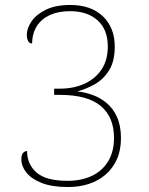

<svg xmlns="http://www.w3.org/2000/svg" viewBox="-20 -744 599 773"><path d="M254 9Q189 9 147.5 -7.5Q106 -24 86 -49.5Q66 -75 66 -102Q66 -122 73.5 -129Q81 -136 89 -136Q89 -83 127 -49.5Q165 -16 252 -16Q307 -16 349 -35.5Q391 -55 415 -94Q439 -133 439 -189Q439 -272 386 -317Q333 -362 221 -362H198V-387H219Q277 -387 320.5 -407Q364 -427 389 -464.5Q414 -502 414 -557Q414 -625 373 -662Q332 -699 262 -699Q215 -699 181 -683.5Q147 -668 128.5 -639Q110 -610 109 -569Q99 -569 93.5 -578.5Q88 -588 88 -604Q88 -630 107 -658Q126 -686 165 -705Q204 -724 263 -724Q346 -724 394 -678.5Q442 -633 442 -556Q442 -497 419 -460.5Q396 -424 361 -404.5Q326 -385 291 -376Q321 -373 352 -362Q383 -351 409 -329.5Q435 -308 451 -273Q467 -238 467 -188Q467 -139 450.5 -102.5Q434 -66 405 -41Q376 -16 337.5 -3.5Q299 9 254 9Z"/></svg>

Font: Noto Serif Gujarati Thin
Style: Regular
Weight: 250
Version: Version 2.102